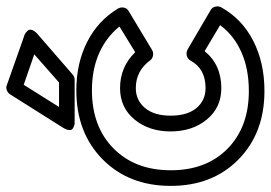

<svg xmlns="http://www.w3.org/2000/svg" viewBox="-148 -688 864 613"><g transform="rotate(-90 284.5 -381.0)"><path d="M-2 -268.1Q-2 -402.3 83 -486.1Q168 -569.8 303.2 -569.8Q389.2 -569.8 457.3 -535.4Q525.4 -501 564 -437Q569.3 -427.7 567.1 -417.7Q564.9 -407.7 556.2 -402.8L432.1 -328.1Q423.8 -323.2 414.1 -325Q404.3 -326.7 398.9 -334Q365.2 -379.9 310.1 -379.9Q271.5 -379.9 246.8 -350.6Q222.2 -321.3 222.2 -269Q222.2 -215.3 246.6 -186.3Q271 -157.2 310.1 -157.2Q372.1 -157.2 397.9 -205.1Q403.3 -214.4 413.3 -217Q423.3 -219.7 433.1 -214.8L559.1 -141.1Q567.9 -136.2 570.3 -126Q572.8 -115.7 567.9 -106.9Q531.2 -41 461.4 -5.1Q391.6 30.8 300.8 30.8Q166.5 30.8 82.3 -52.2Q-2 -135.3 -2 -268.1ZM47.9 -268.1Q47.9 -154.8 116.9 -86.9Q186 -19 300.8 -19Q371.6 -19 425.3 -43Q479 -66.9 511.2 -110.8L428.2 -160.2Q384.8 -106.9 310.1 -106.9Q248 -106.9 210 -153.1Q171.9 -199.2 171.9 -269Q171.9 -337.9 210 -384Q248 -430.2 310.1 -430.2Q377.9 -430.2 424.8 -381.8L506.8 -432.1Q473.1 -474.1 421.4 -497.1Q369.6 -520 303.2 -520Q187.5 -520 117.7 -451.2Q47.9 -382.3 47.9 -268.1ZM184.1 -612.8 290 -780.8Q294.4 -788.1 303 -791.5Q311.5 -794.9 318.8 -792L475.1 -736.8Q477.1 -736.3 479.7 -735.4Q482.4 -734.4 487.8 -730.5Q493.2 -726.6 495.6 -722.2Q498 -717.8 495.4 -710.2Q492.7 -702.6 482.9 -693.8L353 -581.1Q345.7 -575.2 336.9 -575.2H205.1Q205.1 -575.7 200.4 -575.2Q195.8 -574.7 190.2 -576.7Q184.6 -578.6 180.2 -581.8Q175.8 -585 176.3 -593Q176.8 -601.1 184.1 -612.8ZM250 -625H328.1L418 -704.1L320.8 -737.8Z"/></g></svg>

Font: Trueno Bold Outline
Style: Regular
Weight: 700
Width: 6
Designer: Julieta Ulanovsky
Foundry: Julieta Ulanovsky
Version: Version 3.001b | FøM Fix